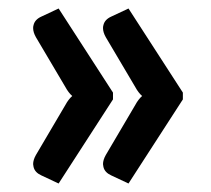

<svg xmlns="http://www.w3.org/2000/svg" viewBox="-20 -495 496 452"><path d="M246 -277V-261L118 -63L77.5 -82Q62 -89 59 -102Q58.5 -105 58 -108.5Q58 -118.5 64.5 -130L134 -248Q141 -261 150 -269Q141 -277 134 -290L64.5 -407.5Q58 -419 58 -429Q58 -433 59 -436Q62 -449 77.5 -456L118 -475ZM410.5 -277V-261L282.5 -63L242 -82Q226.5 -89 223.5 -102Q223 -105 222.5 -108.5Q222.5 -118.5 229 -130L298.5 -248Q305.5 -261 314.5 -269Q305.5 -277 298.5 -290L229 -407.5Q222.5 -419 222.5 -429Q222.5 -433 223.5 -436Q226.5 -449 242 -456L282.5 -475Z"/></svg>

Font: Lato
Style: Bold
Weight: 700
Designer: Lukasz Dziedzic with Adam Twardoch and Botio Nikoltchev
Foundry: tyPoland Lukasz Dziedzic
Version: Version 2.010; 2014-09-01; http://www.latofonts.com/; ttfaut